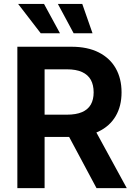

<svg xmlns="http://www.w3.org/2000/svg" viewBox="-20 -968 695 988"><path d="M69.3 0V-727.5H347.7Q430.7 -727.5 488.3 -698.2Q545.9 -668.9 575.7 -616.2Q605.5 -563.5 605.5 -492.7Q605.5 -421.9 575.2 -370.4Q544.9 -318.8 486.8 -291Q428.7 -263.2 344.7 -263.2H151.4V-377.9H324.2Q371.6 -377.9 402.1 -391.1Q432.6 -404.3 447.3 -429.9Q461.9 -455.6 461.9 -492.7Q461.9 -530.8 447.3 -557.1Q432.6 -583.5 402.1 -597.4Q371.6 -611.3 323.7 -611.3H209.5V0ZM476.6 0 299.8 -330.6H451.7L632.3 0ZM358.9 -796.9 277.8 -947.8H403.3L456.1 -796.9ZM189.5 -796.9 73.2 -947.8H206.5L288.6 -796.9Z"/></svg>

Font: Inter Cardless
Style: Bold
Weight: 700
Designer: Rasmus Andersson
Foundry: rsms
Version: Version 4.001;git-9221beed3